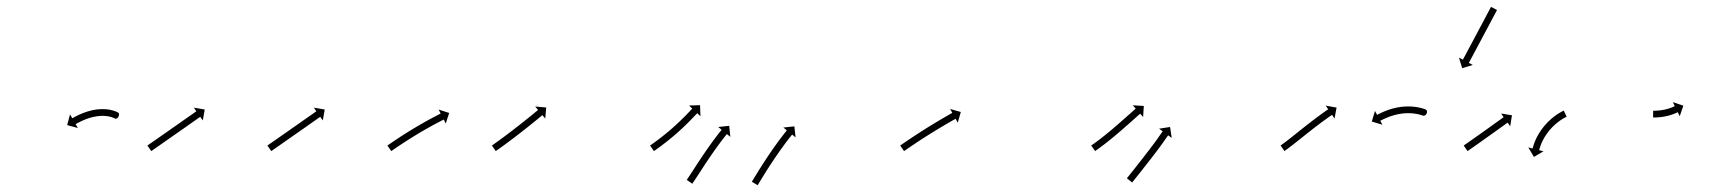

<svg xmlns="http://www.w3.org/2000/svg" viewBox="-20 -549 5067 568"><path d="M319.7 -198.5C327.6 -193.9 336.9 -211.1 329.6 -215.9L318.5 -199.3C323.7 -195.8 333.6 -213.5 329.8 -215.8C329.8 -215.8 329.8 -215.8 329.8 -215.8C329.7 -215.8 329.7 -215.8 329.7 -215.8C328.9 -216.3 328 -216.8 327.1 -217.2C327.1 -217.2 327 -217.3 327 -217.3C326.9 -217.3 326.8 -217.4 326.8 -217.4C325.1 -218.2 323.3 -218.9 321.5 -219.7C321.5 -219.7 321.4 -219.7 321.4 -219.7C321.3 -219.7 321.2 -219.8 321.2 -219.8C318.7 -220.7 316.1 -221.5 313.5 -222.3C313.5 -222.3 313.5 -222.3 313.4 -222.4C313.3 -222.4 313.2 -222.4 313.2 -222.4C310 -223.3 306.8 -224 303.5 -224.6C303.5 -224.6 303.4 -224.6 303.3 -224.6C303.2 -224.6 303.2 -224.7 303.2 -224.7C299.4 -225.3 295.6 -225.7 291.8 -226C291.8 -226 291.7 -226 291.6 -226C291.6 -226 291.5 -226 291.5 -226C287.3 -226.3 283.1 -226.3 279 -226.2C279 -226.2 278.9 -226.2 278.8 -226.2C278.7 -226.2 278.6 -226.2 278.6 -226.2C274.2 -226 269.9 -225.6 265.5 -225.1C265.5 -225.1 265.4 -225.1 265.3 -225.1C265.3 -225.1 265.2 -225.1 265.2 -225.1C260.7 -224.4 256.3 -223.6 251.9 -222.7C251.9 -222.7 251.9 -222.7 251.8 -222.6C251.7 -222.6 251.7 -222.6 251.7 -222.6C247.3 -221.6 243.1 -220.4 238.8 -219.1C238.8 -219.1 238.7 -219.1 238.7 -219.1C238.6 -219.1 238.6 -219.1 238.6 -219.1C234.5 -217.8 230.5 -216.4 226.6 -214.9C226.6 -214.9 226.5 -214.9 226.5 -214.9C226.4 -214.8 226.4 -214.8 226.4 -214.8C222.8 -213.4 219.3 -211.9 215.8 -210.4C215.8 -210.4 215.7 -210.4 215.7 -210.3C215.6 -210.3 215.6 -210.3 215.6 -210.3C212.6 -208.9 209.6 -207.5 206.7 -206C206.7 -206 206.7 -206 206.6 -206C206.6 -206 206.6 -206 206.6 -206C204.3 -204.8 202 -203.6 199.8 -202.4C199.8 -202.4 199.8 -202.4 199.7 -202.4C199.7 -202.4 199.7 -202.4 199.7 -202.4C198.3 -201.6 196.8 -200.8 195.4 -200L195.3 -200L195.3 -200C194.8 -199.7 194.3 -199.4 193.8 -199.1L187.2 -210.5L178.7 -178.9L210.3 -170.3L203.8 -181.7C204.2 -182 204.7 -182.3 205.2 -182.6L205.2 -182.6L205.2 -182.6C206.6 -183.3 207.9 -184.1 209.3 -184.9C209.3 -184.9 209.3 -184.8 209.3 -184.8C209.3 -184.8 209.2 -184.8 209.2 -184.8C211.4 -186 213.5 -187.1 215.7 -188.2C215.7 -188.2 215.7 -188.2 215.6 -188.2C215.6 -188.1 215.6 -188.1 215.6 -188.1C218.4 -189.5 221.2 -190.8 224 -192.1C224 -192.1 223.9 -192.1 223.9 -192.1C223.9 -192.1 223.8 -192.1 223.8 -192.1C227.1 -193.5 230.4 -194.9 233.8 -196.2C233.8 -196.2 233.7 -196.2 233.7 -196.2C233.7 -196.2 233.6 -196.2 233.6 -196.2C237.3 -197.5 241 -198.8 244.7 -200.1C244.7 -200.1 244.7 -200 244.6 -200C244.6 -200 244.5 -200 244.5 -200C248.4 -201.1 252.4 -202.2 256.3 -203.2C256.3 -203.2 256.3 -203.2 256.2 -203.1C256.1 -203.1 256.1 -203.1 256.1 -203.1C260.1 -204 264.1 -204.7 268.1 -205.3C268.1 -205.3 268.1 -205.3 268 -205.3C267.9 -205.3 267.8 -205.2 267.8 -205.2C271.8 -205.7 275.7 -206.1 279.7 -206.3C279.7 -206.3 279.6 -206.3 279.5 -206.3C279.4 -206.2 279.3 -206.2 279.3 -206.2C283 -206.3 286.7 -206.3 290.4 -206.1C290.4 -206.1 290.4 -206.1 290.3 -206.1C290.2 -206.1 290.1 -206.1 290.1 -206.1C293.4 -205.8 296.8 -205.4 300.1 -204.9C300.1 -204.9 300 -204.9 299.9 -204.9C299.8 -204.9 299.7 -205 299.7 -205C302.5 -204.4 305.4 -203.8 308.1 -203.1C308.1 -203.1 308.1 -203.1 308 -203.1C307.9 -203.1 307.8 -203.2 307.8 -203.2C310 -202.5 312.2 -201.8 314.3 -201C314.3 -201 314.2 -201 314.2 -201.1C314.1 -201.1 314 -201.1 314 -201.1C315.5 -200.5 316.9 -199.9 318.3 -199.3C318.3 -199.3 318.2 -199.3 318.2 -199.3C318.1 -199.4 318 -199.4 318 -199.4C318.6 -199.1 319.2 -198.8 319.8 -198.5C319.8 -198.5 319.7 -198.5 319.7 -198.5C319.7 -198.5 319.7 -198.5 319.7 -198.5Z M417.7 -119.5C417.2 -119.2 416.6 -118.8 416.1 -118.4L427.5 -102C428.1 -102.4 428.6 -102.8 429.2 -103.1C430.7 -104.2 432.2 -105.3 433.8 -106.4C436.2 -108 438.5 -109.7 440.9 -111.4C444 -113.5 447.1 -115.7 450.2 -117.8C453.9 -120.4 457.5 -123 461.2 -125.5C465.3 -128.4 469.4 -131.2 473.4 -134.1C477.8 -137.1 482.2 -140.2 486.5 -143.2C491 -146.4 495.6 -149.5 500.1 -152.7C504.6 -155.8 509.1 -159 513.6 -162.1C517.9 -165.2 522.3 -168.3 526.7 -171.3C530.7 -174.2 534.8 -177 538.9 -179.9C542.5 -182.4 546.2 -185 549.8 -187.6C552.9 -189.7 556 -191.9 559.1 -194.1C561.5 -195.7 563.8 -197.4 566.2 -199.1C567.7 -200.2 569.3 -201.2 570.8 -202.3C571.3 -202.7 571.9 -203.1 572.4 -203.5L580 -192.7L585.6 -225L553.3 -230.6L560.9 -219.8C560.3 -219.4 559.8 -219 559.3 -218.7C557.7 -217.6 556.2 -216.5 554.7 -215.4C552.3 -213.8 549.9 -212.1 547.6 -210.4C544.5 -208.3 541.4 -206.1 538.3 -203.9C534.7 -201.4 531 -198.8 527.4 -196.3C523.3 -193.4 519.2 -190.5 515.2 -187.7C510.8 -184.6 506.5 -181.6 502.1 -178.5C497.6 -175.4 493.1 -172.2 488.6 -169.1C484.1 -165.9 479.6 -162.8 475.1 -159.6C470.7 -156.6 466.4 -153.5 462 -150.5C457.9 -147.6 453.8 -144.8 449.7 -141.9C446.1 -139.3 442.4 -136.8 438.8 -134.2C435.7 -132.1 432.6 -129.9 429.5 -127.8C427.1 -126.1 424.7 -124.4 422.3 -122.8C420.8 -121.7 419.3 -120.6 417.7 -119.5Z M772.7 -119.5C772.2 -119.2 771.6 -118.8 771.1 -118.4L782.5 -102C783.1 -102.4 783.6 -102.8 784.2 -103.1C785.7 -104.2 787.2 -105.3 788.8 -106.4C791.2 -108 793.5 -109.7 795.9 -111.4C799 -113.5 802.1 -115.7 805.2 -117.8C808.9 -120.4 812.5 -123 816.2 -125.5C820.3 -128.4 824.4 -131.2 828.4 -134.1C832.8 -137.1 837.2 -140.2 841.5 -143.2C846 -146.4 850.6 -149.5 855.1 -152.7C859.6 -155.8 864.1 -159 868.6 -162.1C872.9 -165.2 877.3 -168.3 881.7 -171.3C885.7 -174.2 889.8 -177 893.9 -179.9C897.5 -182.4 901.2 -185 904.8 -187.6C907.9 -189.7 911 -191.9 914.1 -194.1C916.5 -195.7 918.8 -197.4 921.2 -199.1C922.7 -200.2 924.3 -201.2 925.8 -202.3C926.3 -202.7 926.9 -203.1 927.4 -203.5L935 -192.7L940.6 -225L908.3 -230.6L915.9 -219.8C915.3 -219.4 914.8 -219 914.3 -218.7C912.7 -217.6 911.2 -216.5 909.7 -215.4C907.3 -213.8 904.9 -212.1 902.6 -210.4C899.5 -208.3 896.4 -206.1 893.3 -203.9C889.7 -201.4 886 -198.8 882.4 -196.3C878.3 -193.4 874.2 -190.5 870.2 -187.7C865.8 -184.6 861.5 -181.6 857.1 -178.5C852.6 -175.4 848.1 -172.2 843.6 -169.1C839.1 -165.9 834.6 -162.8 830.1 -159.6C825.7 -156.6 821.4 -153.5 817 -150.5C812.9 -147.6 808.8 -144.8 804.7 -141.9C801.1 -139.3 797.4 -136.8 793.8 -134.2C790.7 -132.1 787.6 -129.9 784.5 -127.8C782.1 -126.1 779.7 -124.4 777.3 -122.8C775.8 -121.7 774.3 -120.6 772.7 -119.5Z M1127.8 -119.6C1127.2 -119.2 1126.7 -118.8 1126.1 -118.4L1137.5 -102C1138.1 -102.4 1138.7 -102.8 1139.2 -103.2C1140.8 -104.3 1142.4 -105.4 1143.9 -106.4L1143.9 -106.4L1143.9 -106.4C1146.4 -108.1 1148.8 -109.8 1151.3 -111.5L1151.3 -111.5L1151.3 -111.5C1154.5 -113.6 1157.7 -115.8 1160.9 -118L1160.9 -118L1160.8 -117.9C1164.6 -120.5 1168.5 -123 1172.3 -125.5L1172.3 -125.5L1172.3 -125.5C1176.5 -128.3 1180.8 -131.1 1185.1 -133.8L1185.1 -133.8L1185.1 -133.8C1189.7 -136.8 1194.3 -139.7 1199 -142.6L1199 -142.6L1198.9 -142.6C1203.7 -145.5 1208.6 -148.5 1213.4 -151.4L1213.4 -151.4L1213.4 -151.4C1218.2 -154.3 1223.1 -157.2 1227.9 -160.1L1227.9 -160.1L1227.9 -160C1232.6 -162.8 1237.4 -165.5 1242.2 -168.3L1242.1 -168.2L1242.1 -168.2C1246.6 -170.8 1251.1 -173.3 1255.6 -175.7L1255.5 -175.7L1255.5 -175.7C1259.6 -177.9 1263.6 -180.1 1267.6 -182.3L1267.6 -182.3L1267.6 -182.3C1271 -184.1 1274.4 -185.9 1277.9 -187.7L1277.9 -187.7L1277.9 -187.7C1280.5 -189.1 1283.1 -190.5 1285.8 -191.8L1285.8 -191.8L1285.8 -191.8C1287.5 -192.7 1289.2 -193.6 1290.9 -194.4C1291.5 -194.7 1292.1 -195.1 1292.7 -195.4L1298.7 -183.6L1308.8 -214.8L1277.6 -224.9L1283.6 -213.2C1283 -212.9 1282.4 -212.6 1281.8 -212.2C1280.1 -211.4 1278.3 -210.5 1276.6 -209.6L1276.6 -209.6L1276.6 -209.6C1273.9 -208.2 1271.3 -206.8 1268.6 -205.4L1268.6 -205.4L1268.6 -205.4C1265.1 -203.6 1261.6 -201.8 1258.2 -199.9L1258.2 -199.9L1258.2 -199.9C1254.1 -197.7 1250 -195.5 1245.9 -193.3L1245.9 -193.3L1245.9 -193.2C1241.3 -190.7 1236.8 -188.2 1232.3 -185.7L1232.3 -185.6L1232.3 -185.6C1227.4 -182.9 1222.6 -180.1 1217.9 -177.3L1217.8 -177.3L1217.8 -177.3C1212.9 -174.4 1208 -171.5 1203.1 -168.5L1203 -168.5L1203 -168.5C1198.1 -165.6 1193.3 -162.6 1188.4 -159.6L1188.4 -159.6L1188.4 -159.5C1183.7 -156.6 1179 -153.7 1174.3 -150.7L1174.3 -150.7L1174.3 -150.7C1170 -147.9 1165.6 -145.1 1161.3 -142.3L1161.3 -142.2L1161.3 -142.2C1157.4 -139.7 1153.6 -137.1 1149.7 -134.6L1149.7 -134.6L1149.7 -134.6C1146.5 -132.4 1143.2 -130.2 1140 -128L1140 -128L1140 -128C1137.5 -126.3 1135 -124.6 1132.6 -122.9L1132.6 -122.9L1132.6 -122.9C1131 -121.8 1129.4 -120.7 1127.8 -119.6Z M1436.7 -119.6C1436.2 -119.2 1435.7 -118.8 1435.2 -118.5L1446.6 -102.1C1447.1 -102.4 1447.6 -102.8 1448.2 -103.1L1448.2 -103.1L1448.2 -103.2C1449.7 -104.2 1451.2 -105.2 1452.6 -106.3L1452.6 -106.3L1452.7 -106.3C1455 -107.9 1457.3 -109.6 1459.6 -111.2L1459.6 -111.2L1459.6 -111.2C1462.6 -113.4 1465.6 -115.5 1468.6 -117.7L1468.6 -117.7L1468.6 -117.7C1472.1 -120.3 1475.7 -122.9 1479.2 -125.5L1479.2 -125.5L1479.2 -125.5C1483.1 -128.4 1487.1 -131.4 1491 -134.3L1491 -134.3L1491 -134.3C1495.2 -137.5 1499.4 -140.6 1503.6 -143.8L1503.6 -143.8L1503.6 -143.8C1507.9 -147.1 1512.2 -150.4 1516.5 -153.7L1516.5 -153.7L1516.5 -153.7C1520.8 -157.1 1525.1 -160.4 1529.3 -163.8L1529.3 -163.8L1529.4 -163.8C1533.5 -167 1537.6 -170.3 1541.7 -173.5L1541.7 -173.5L1541.7 -173.6C1545.6 -176.6 1549.4 -179.7 1553.3 -182.8L1553.3 -182.8L1553.3 -182.8C1556.7 -185.5 1560.1 -188.3 1563.5 -191.1L1563.5 -191.1L1563.5 -191.1C1566.4 -193.4 1569.3 -195.8 1572.2 -198.2L1572.2 -198.2L1572.2 -198.2C1574.4 -200 1576.6 -201.8 1578.8 -203.6L1578.8 -203.6L1578.8 -203.6C1580.2 -204.8 1581.6 -206 1583.1 -207.2C1583.6 -207.6 1584.1 -208 1584.6 -208.4L1593 -198.3L1595.9 -231L1563.3 -233.9L1571.7 -223.8C1571.2 -223.4 1570.7 -222.9 1570.3 -222.5C1568.8 -221.4 1567.4 -220.2 1566 -219L1566 -219L1566 -219C1563.9 -217.2 1561.7 -215.4 1559.5 -213.6L1559.5 -213.6L1559.5 -213.6C1556.6 -211.3 1553.8 -208.9 1550.9 -206.6L1550.9 -206.6L1550.9 -206.6C1547.5 -203.8 1544.1 -201.1 1540.7 -198.3L1540.7 -198.3L1540.7 -198.4C1536.9 -195.3 1533.1 -192.2 1529.3 -189.2L1529.3 -189.2L1529.3 -189.2C1525.2 -186 1521.1 -182.7 1517 -179.5L1517 -179.5L1517 -179.5C1512.8 -176.2 1508.5 -172.9 1504.2 -169.6L1504.3 -169.6L1504.3 -169.6C1500 -166.3 1495.7 -163 1491.4 -159.7L1491.4 -159.7L1491.4 -159.7C1487.3 -156.6 1483.1 -153.4 1479 -150.3L1479 -150.3L1479 -150.3C1475.1 -147.4 1471.2 -144.5 1467.3 -141.6L1467.3 -141.6L1467.3 -141.6C1463.8 -139 1460.3 -136.4 1456.8 -133.9L1456.8 -133.9L1456.8 -133.9C1453.9 -131.7 1450.9 -129.6 1447.9 -127.5L1447.9 -127.5L1447.9 -127.5C1445.7 -125.9 1443.4 -124.2 1441.1 -122.6L1441.1 -122.6L1441.1 -122.6C1439.7 -121.6 1438.2 -120.6 1436.7 -119.5L1436.7 -119.5Z M1904.7 -119.5C1904.2 -119.2 1903.6 -118.8 1903.1 -118.4L1914.6 -102C1915.1 -102.4 1915.6 -102.8 1916.1 -103.1L1916.1 -103.1L1916.1 -103.1C1917.6 -104.2 1919.1 -105.2 1920.6 -106.2L1920.6 -106.2L1920.6 -106.3C1922.9 -107.9 1925.1 -109.5 1927.4 -111.1L1927.4 -111.1L1927.4 -111.2C1930.3 -113.3 1933.3 -115.4 1936.2 -117.6C1936.2 -117.6 1936.2 -117.6 1936.2 -117.6C1936.2 -117.6 1936.2 -117.6 1936.2 -117.6C1939.6 -120.2 1943 -122.8 1946.4 -125.4C1946.4 -125.4 1946.4 -125.4 1946.4 -125.4C1946.4 -125.4 1946.5 -125.4 1946.5 -125.4C1950.2 -128.4 1954 -131.3 1957.7 -134.3C1957.7 -134.3 1957.7 -134.3 1957.7 -134.3C1957.7 -134.3 1957.7 -134.3 1957.7 -134.3C1961.7 -137.5 1965.6 -140.8 1969.5 -144C1969.5 -144 1969.6 -144 1969.6 -144.1C1969.6 -144.1 1969.6 -144.1 1969.6 -144.1C1973.6 -147.5 1977.6 -150.9 1981.6 -154.3C1981.6 -154.3 1981.6 -154.4 1981.6 -154.4C1981.6 -154.4 1981.6 -154.4 1981.6 -154.4C1985.6 -157.9 1989.5 -161.4 1993.4 -164.9C1993.4 -164.9 1993.4 -164.9 1993.4 -164.9C1993.4 -165 1993.4 -165 1993.4 -165C1997.2 -168.4 2000.9 -171.9 2004.6 -175.4C2004.6 -175.4 2004.6 -175.4 2004.6 -175.4C2004.6 -175.5 2004.6 -175.5 2004.6 -175.5C2008.1 -178.8 2011.5 -182.1 2014.9 -185.5C2014.9 -185.5 2014.9 -185.5 2014.9 -185.5C2014.9 -185.5 2014.9 -185.5 2014.9 -185.5C2018 -188.5 2021 -191.6 2024 -194.6L2024 -194.7L2024 -194.7C2026.6 -197.3 2029.1 -199.9 2031.6 -202.5L2031.6 -202.5L2031.6 -202.6C2033.6 -204.6 2035.5 -206.7 2037.5 -208.7L2037.5 -208.7L2037.5 -208.7C2038.7 -210.1 2040 -211.4 2041.2 -212.7C2041.7 -213.2 2042.1 -213.7 2042.5 -214.1L2052.2 -205.2L2051 -237.9L2018.3 -236.8L2027.9 -227.8C2027.5 -227.3 2027 -226.8 2026.6 -226.4C2025.4 -225 2024.1 -223.7 2022.9 -222.4L2022.9 -222.4L2022.9 -222.4C2021 -220.4 2019.1 -218.4 2017.1 -216.3L2017.1 -216.4L2017.2 -216.4C2014.7 -213.8 2012.2 -211.2 2009.7 -208.6L2009.7 -208.6L2009.7 -208.6C2006.7 -205.6 2003.8 -202.6 2000.8 -199.7C2000.8 -199.7 2000.8 -199.7 2000.8 -199.7C2000.8 -199.7 2000.8 -199.7 2000.8 -199.7C1997.5 -196.4 1994.1 -193.1 1990.7 -189.9C1990.7 -189.9 1990.8 -189.9 1990.8 -189.9C1990.8 -189.9 1990.8 -189.9 1990.8 -189.9C1987.2 -186.5 1983.5 -183.1 1979.8 -179.7C1979.8 -179.7 1979.9 -179.7 1979.9 -179.7C1979.9 -179.7 1979.9 -179.7 1979.9 -179.7C1976.1 -176.2 1972.2 -172.8 1968.4 -169.4C1968.4 -169.4 1968.4 -169.4 1968.4 -169.4C1968.4 -169.4 1968.4 -169.4 1968.4 -169.4C1964.5 -166 1960.6 -162.7 1956.7 -159.3C1956.7 -159.3 1956.7 -159.4 1956.7 -159.4C1956.7 -159.4 1956.7 -159.4 1956.7 -159.4C1952.9 -156.2 1949 -153 1945.2 -149.9C1945.2 -149.9 1945.2 -149.9 1945.2 -149.9C1945.2 -149.9 1945.2 -149.9 1945.2 -149.9C1941.5 -147 1937.9 -144.1 1934.2 -141.2C1934.2 -141.2 1934.2 -141.2 1934.2 -141.2C1934.2 -141.2 1934.2 -141.2 1934.2 -141.2C1930.9 -138.7 1927.5 -136.1 1924.2 -133.6C1924.2 -133.6 1924.2 -133.6 1924.2 -133.6C1924.2 -133.6 1924.2 -133.7 1924.2 -133.7C1921.4 -131.5 1918.5 -129.4 1915.6 -127.3L1915.7 -127.3L1915.7 -127.3C1913.4 -125.7 1911.2 -124.1 1909 -122.5L1909 -122.6L1909 -122.6C1907.6 -121.5 1906.1 -120.5 1904.7 -119.5L1904.7 -119.5ZM2012.6 -18.3C2012.2 -17.8 2011.9 -17.4 2011.6 -16.9L2028 -5.5C2028.3 -5.9 2028.7 -6.4 2029 -6.9L2029 -7L2029 -7C2030 -8.4 2031 -9.9 2032 -11.3L2032 -11.3L2032 -11.4C2033.6 -13.7 2035.1 -16 2036.7 -18.3L2036.7 -18.3L2036.7 -18.4C2038.7 -21.5 2040.8 -24.5 2042.8 -27.6L2042.8 -27.7L2042.8 -27.7C2045.2 -31.4 2047.6 -35.1 2050.1 -38.8C2052.8 -43 2055.5 -47.2 2058.3 -51.4L2058.3 -51.4L2058.3 -51.4C2061.2 -56 2064.2 -60.5 2067.1 -65L2067.1 -65L2067.1 -65C2070.2 -69.6 2073.3 -74.3 2076.5 -78.9L2076.5 -78.9L2076.5 -78.9C2079.6 -83.6 2082.8 -88.2 2086 -92.9L2086 -92.8L2086 -92.8C2089.1 -97.3 2092.2 -101.8 2095.4 -106.3L2095.4 -106.3L2095.4 -106.2C2098.4 -110.4 2101.4 -114.6 2104.4 -118.8L2104.4 -118.7L2104.4 -118.7C2107.1 -122.4 2109.9 -126.2 2112.7 -129.9L2112.7 -129.8L2112.6 -129.8C2115 -132.9 2117.4 -136.1 2119.8 -139.2L2119.8 -139.1L2119.8 -139.1C2121.6 -141.5 2123.5 -143.9 2125.4 -146.3L2125.4 -146.3L2125.4 -146.3C2126.6 -147.8 2127.8 -149.3 2129 -150.8L2129 -150.8L2129 -150.8C2129.5 -151.4 2129.9 -151.9 2130.3 -152.4L2140.6 -144.2L2137.2 -176.8L2104.6 -173.3L2114.8 -165C2114.4 -164.5 2113.9 -163.9 2113.5 -163.4L2113.5 -163.4L2113.5 -163.4C2112.2 -161.8 2111 -160.3 2109.7 -158.7L2109.7 -158.7L2109.7 -158.7C2107.8 -156.3 2105.9 -153.9 2104 -151.4L2104 -151.4L2104 -151.4C2101.5 -148.2 2099.1 -145.1 2096.7 -141.9L2096.7 -141.9L2096.7 -141.9C2093.9 -138.1 2091.1 -134.4 2088.3 -130.6L2088.3 -130.6L2088.3 -130.5C2085.2 -126.3 2082.1 -122.1 2079.1 -117.9L2079.1 -117.9L2079.1 -117.8C2075.9 -113.3 2072.7 -108.8 2069.5 -104.2L2069.5 -104.2L2069.5 -104.2C2066.3 -99.5 2063.1 -94.8 2059.9 -90.1L2059.9 -90.1L2059.9 -90.1C2056.7 -85.4 2053.6 -80.7 2050.5 -76L2050.5 -76L2050.5 -76C2047.5 -71.5 2044.5 -66.9 2041.5 -62.4L2041.5 -62.4L2041.5 -62.4C2038.8 -58.2 2036 -53.9 2033.3 -49.7C2030.9 -46 2028.5 -42.3 2026 -38.6L2026 -38.6L2026 -38.6C2024 -35.5 2022 -32.4 2020 -29.4L2020 -29.4L2020 -29.4C2018.5 -27.1 2017 -24.8 2015.4 -22.5L2015.4 -22.5L2015.5 -22.5C2014.5 -21.1 2013.5 -19.7 2012.6 -18.3L2012.6 -18.3ZM2205.3 -13.1C2205 -12.5 2204.6 -11.9 2204.3 -11.3L2221.4 -1.1C2221.8 -1.7 2222.1 -2.2 2222.5 -2.8C2223.4 -4.4 2224.4 -6.1 2225.4 -7.7L2225.4 -7.7L2225.4 -7.7C2226.9 -10.2 2228.5 -12.8 2230 -15.3L2230 -15.3L2230 -15.3C2232 -18.6 2234 -21.8 2236 -25.1L2236 -25.1L2236 -25.1C2238.4 -29 2240.8 -32.8 2243.2 -36.7L2243.2 -36.7L2243.2 -36.7C2245.9 -41 2248.6 -45.3 2251.3 -49.6L2251.3 -49.6L2251.3 -49.5C2254.3 -54.1 2257.2 -58.7 2260.2 -63.3L2260.2 -63.3L2260.2 -63.2C2263.3 -68 2266.4 -72.6 2269.5 -77.3L2269.5 -77.3L2269.5 -77.3C2272.7 -82 2275.8 -86.7 2279 -91.3L2279 -91.3L2279 -91.3C2282.1 -95.8 2285.3 -100.3 2288.5 -104.7L2288.5 -104.7L2288.4 -104.7C2291.4 -108.9 2294.4 -113.1 2297.5 -117.2L2297.5 -117.2L2297.4 -117.2C2300.2 -120.9 2302.9 -124.6 2305.7 -128.3L2305.7 -128.3L2305.7 -128.3C2308 -131.4 2310.4 -134.5 2312.8 -137.6L2312.8 -137.6L2312.8 -137.6C2314.6 -140 2316.5 -142.3 2318.4 -144.7L2318.4 -144.7L2318.4 -144.7C2319.6 -146.2 2320.8 -147.8 2322 -149.3L2322 -149.3L2322 -149.3C2322.4 -149.8 2322.9 -150.3 2323.3 -150.9L2333.6 -142.6L2330 -175.2L2297.4 -171.7L2307.7 -163.4C2307.3 -162.9 2306.8 -162.3 2306.4 -161.8L2306.4 -161.8L2306.4 -161.8C2305.1 -160.2 2303.9 -158.7 2302.7 -157.1L2302.7 -157.1L2302.7 -157.1C2300.8 -154.7 2298.9 -152.3 2297 -149.8L2297 -149.8L2297 -149.8C2294.5 -146.7 2292.1 -143.5 2289.7 -140.3L2289.7 -140.3L2289.7 -140.3C2286.9 -136.6 2284.1 -132.8 2281.3 -129L2281.3 -129L2281.3 -129C2278.2 -124.8 2275.2 -120.6 2272.2 -116.3L2272.2 -116.3L2272.1 -116.3C2268.9 -111.8 2265.8 -107.2 2262.6 -102.7L2262.6 -102.7L2262.6 -102.6C2259.3 -97.9 2256.1 -93.2 2252.9 -88.5L2252.9 -88.5L2252.9 -88.5C2249.7 -83.7 2246.6 -79 2243.5 -74.2L2243.5 -74.2L2243.5 -74.2C2240.4 -69.6 2237.5 -65 2234.5 -60.3L2234.5 -60.3L2234.5 -60.3C2231.7 -56 2229 -51.7 2226.2 -47.3L2226.2 -47.3L2226.2 -47.3C2223.8 -43.4 2221.4 -39.5 2219 -35.6L2219 -35.6L2219 -35.6C2216.9 -32.3 2214.9 -29 2212.9 -25.7L2212.9 -25.7L2212.9 -25.7C2211.3 -23.1 2209.8 -20.6 2208.3 -18L2208.3 -18L2208.3 -18C2207.3 -16.4 2206.3 -14.7 2205.3 -13.1Z M2644.8 -119.6C2644.2 -119.2 2643.7 -118.8 2643.1 -118.4L2654.5 -102C2655.1 -102.4 2655.7 -102.8 2656.2 -103.2C2657.8 -104.3 2659.3 -105.3 2660.9 -106.4L2660.9 -106.4L2660.9 -106.4C2663.3 -108.1 2665.8 -109.8 2668.2 -111.5L2668.2 -111.5L2668.2 -111.5C2671.4 -113.6 2674.6 -115.8 2677.7 -117.9L2677.7 -117.9L2677.7 -117.9C2681.5 -120.5 2685.3 -123 2689.1 -125.5L2689.1 -125.5L2689 -125.5C2693.3 -128.3 2697.5 -131.1 2701.8 -133.9L2701.7 -133.9L2701.7 -133.9C2706.3 -136.8 2710.8 -139.8 2715.4 -142.7L2715.4 -142.7L2715.4 -142.7C2720.1 -145.7 2724.8 -148.7 2729.6 -151.7L2729.6 -151.7L2729.6 -151.7C2734.3 -154.6 2739.1 -157.6 2743.8 -160.6L2743.8 -160.5L2743.8 -160.5C2748.4 -163.4 2753.1 -166.2 2757.7 -169L2757.7 -169L2757.7 -169C2762.1 -171.6 2766.4 -174.2 2770.8 -176.8L2770.8 -176.8L2770.8 -176.8C2774.7 -179.1 2778.6 -181.4 2782.5 -183.7L2782.5 -183.7L2782.5 -183.7C2785.9 -185.6 2789.2 -187.5 2792.5 -189.5L2792.5 -189.5L2792.5 -189.4C2795.1 -190.9 2797.7 -192.4 2800.3 -193.8L2800.3 -193.8L2800.3 -193.8C2801.9 -194.8 2803.6 -195.7 2805.2 -196.6C2805.8 -197 2806.4 -197.3 2807 -197.6L2813.4 -186.1L2822.4 -217.7L2790.8 -226.6L2797.3 -215.1C2796.7 -214.8 2796.1 -214.4 2795.5 -214.1C2793.8 -213.2 2792.1 -212.2 2790.4 -211.3L2790.4 -211.3L2790.4 -211.3C2787.8 -209.8 2785.2 -208.3 2782.6 -206.8L2782.6 -206.8L2782.6 -206.8C2779.2 -204.9 2775.9 -202.9 2772.5 -201L2772.5 -201L2772.5 -201C2768.5 -198.7 2764.6 -196.4 2760.6 -194L2760.6 -194L2760.6 -194C2756.2 -191.4 2751.8 -188.8 2747.4 -186.1L2747.4 -186.1L2747.4 -186.1C2742.7 -183.3 2738 -180.4 2733.4 -177.6L2733.3 -177.6L2733.3 -177.6C2728.5 -174.6 2723.7 -171.6 2718.9 -168.6L2718.9 -168.6L2718.9 -168.6C2714.1 -165.6 2709.4 -162.6 2704.6 -159.5L2704.6 -159.5L2704.6 -159.5C2700 -156.6 2695.4 -153.6 2690.8 -150.6L2690.8 -150.6L2690.8 -150.6C2686.5 -147.8 2682.3 -145 2678 -142.2L2678 -142.2L2678 -142.2C2674.2 -139.6 2670.4 -137.1 2666.6 -134.5L2666.5 -134.5L2666.5 -134.5C2663.3 -132.3 2660.1 -130.2 2656.9 -128L2656.9 -128L2656.9 -128C2654.4 -126.3 2652 -124.6 2649.5 -122.9L2649.5 -122.9L2649.5 -122.9C2647.9 -121.8 2646.4 -120.7 2644.8 -119.6Z M3209.8 -119.6C3209.2 -119.2 3208.7 -118.9 3208.2 -118.5L3219.6 -102.1C3220.2 -102.4 3220.7 -102.8 3221.2 -103.1L3221.2 -103.2L3221.2 -103.2C3222.6 -104.2 3224.1 -105.2 3225.5 -106.2L3225.6 -106.2L3225.6 -106.2C3227.8 -107.8 3230.1 -109.5 3232.3 -111.1L3232.3 -111.1L3232.3 -111.1C3235.2 -113.2 3238.1 -115.4 3241 -117.6C3241 -117.6 3241 -117.6 3241 -117.6C3241 -117.6 3241.1 -117.6 3241.1 -117.6C3244.5 -120.2 3247.9 -122.8 3251.3 -125.4C3251.3 -125.4 3251.3 -125.4 3251.3 -125.4C3251.3 -125.4 3251.3 -125.4 3251.3 -125.4C3255.1 -128.4 3258.8 -131.4 3262.6 -134.4L3262.6 -134.4L3262.6 -134.4C3266.6 -137.7 3270.6 -141 3274.6 -144.2L3274.6 -144.3L3274.7 -144.3C3278.8 -147.7 3282.9 -151.2 3287 -154.6L3287 -154.6L3287 -154.6C3291.1 -158.1 3295.2 -161.7 3299.3 -165.2L3299.3 -165.2L3299.3 -165.2C3303.3 -168.7 3307.2 -172.1 3311.2 -175.6L3311.2 -175.6L3311.2 -175.6C3314.9 -178.9 3318.6 -182.1 3322.3 -185.4C3325.6 -188.4 3328.9 -191.3 3332.3 -194.3C3335.1 -196.8 3337.9 -199.3 3340.7 -201.8C3342.9 -203.7 3345.1 -205.7 3347.3 -207.6C3348.7 -208.9 3350.1 -210.1 3351.5 -211.4C3352 -211.8 3352.5 -212.3 3353 -212.7L3361.7 -202.8L3363.8 -235.5L3331.1 -237.6L3339.8 -227.7C3339.3 -227.2 3338.8 -226.8 3338.3 -226.4C3336.8 -225.1 3335.4 -223.8 3334 -222.6C3331.8 -220.6 3329.6 -218.7 3327.4 -216.7C3324.6 -214.2 3321.8 -211.7 3319 -209.2C3315.6 -206.3 3312.3 -203.3 3309 -200.4C3305.3 -197.1 3301.7 -193.8 3298 -190.6L3298 -190.6L3298 -190.6C3294.1 -187.2 3290.1 -183.7 3286.2 -180.3L3286.2 -180.3L3286.2 -180.3C3282.2 -176.8 3278.1 -173.3 3274 -169.9L3274 -169.9L3274.1 -169.9C3270 -166.5 3265.9 -163 3261.9 -159.6L3261.9 -159.7L3261.9 -159.7C3258 -156.4 3254 -153.2 3250 -150L3250.1 -150L3250.1 -150C3246.4 -147 3242.7 -144.1 3239 -141.2C3239 -141.2 3239 -141.2 3239 -141.2C3239 -141.2 3239 -141.2 3239 -141.2C3235.7 -138.6 3232.3 -136.1 3229 -133.5C3229 -133.5 3229 -133.5 3229 -133.5C3229 -133.5 3229 -133.6 3229 -133.6C3226.2 -131.4 3223.4 -129.3 3220.5 -127.2L3220.5 -127.3L3220.5 -127.3C3218.4 -125.7 3216.2 -124.1 3214 -122.5L3214 -122.5L3214 -122.5C3212.6 -121.5 3211.2 -120.5 3209.7 -119.6L3209.7 -119.6ZM3314.9 -23.2C3314.5 -22.7 3314.1 -22.2 3313.7 -21.7L3329.3 -9.1C3329.7 -9.7 3330.1 -10.2 3330.5 -10.7C3331.6 -12.1 3332.8 -13.6 3334 -15C3335.8 -17.3 3337.6 -19.5 3339.4 -21.8C3341.7 -24.7 3344.1 -27.6 3346.4 -30.6C3349.2 -34.1 3351.9 -37.5 3354.7 -41C3357.8 -44.9 3360.8 -48.8 3363.9 -52.7L3363.9 -52.7L3363.9 -52.7C3367.2 -56.9 3370.4 -61 3373.7 -65.2L3373.7 -65.2L3373.7 -65.2C3377.1 -69.5 3380.4 -73.8 3383.7 -78.1L3383.8 -78.1L3383.8 -78.1C3387.1 -82.4 3390.4 -86.7 3393.7 -91L3393.7 -91.1L3393.7 -91.1C3396.9 -95.2 3400.1 -99.4 3403.3 -103.6L3403.3 -103.6L3403.3 -103.6C3406.2 -107.5 3409.1 -111.4 3412 -115.3L3412 -115.3L3412 -115.4C3414.6 -118.8 3417.1 -122.3 3419.6 -125.8C3419.6 -125.8 3419.6 -125.8 3419.6 -125.8C3419.6 -125.8 3419.6 -125.8 3419.6 -125.8C3421.7 -128.7 3423.8 -131.7 3425.8 -134.6L3425.8 -134.6L3425.8 -134.6C3427.5 -137.1 3429.3 -139.7 3431.1 -142.2L3431.1 -142.2L3431.1 -142.2C3432.2 -143.8 3433.4 -145.4 3434.5 -147L3434.5 -147L3434.5 -147C3434.9 -147.5 3435.4 -148.1 3435.8 -148.7L3446.4 -140.9L3441.4 -173.3L3409 -168.3L3419.6 -160.5C3419.2 -159.9 3418.8 -159.3 3418.4 -158.7L3418.3 -158.7L3418.3 -158.7C3417.1 -157.1 3416 -155.4 3414.8 -153.8L3414.8 -153.8L3414.8 -153.7C3412.9 -151.2 3411.1 -148.6 3409.3 -146L3409.3 -146L3409.3 -146C3407.3 -143.1 3405.3 -140.2 3403.3 -137.4C3403.3 -137.4 3403.3 -137.4 3403.3 -137.4C3403.4 -137.4 3403.4 -137.4 3403.4 -137.4C3400.9 -134 3398.4 -130.6 3395.9 -127.2L3395.9 -127.2L3395.9 -127.2C3393.1 -123.4 3390.2 -119.5 3387.3 -115.6L3387.3 -115.6L3387.3 -115.7C3384.2 -111.5 3381 -107.3 3377.8 -103.2L3377.8 -103.2L3377.8 -103.2C3374.6 -98.9 3371.2 -94.6 3367.9 -90.4L3367.9 -90.4L3367.9 -90.4C3364.6 -86.1 3361.3 -81.8 3357.9 -77.5L3357.9 -77.5L3357.9 -77.5C3354.7 -73.4 3351.4 -69.2 3348.2 -65.1L3348.2 -65.1L3348.2 -65.1C3345.1 -61.2 3342.1 -57.3 3339 -53.4C3336.3 -50 3333.5 -46.5 3330.8 -43C3328.4 -40.1 3326.1 -37.2 3323.8 -34.3C3322 -32 3320.2 -29.8 3318.4 -27.5C3317.2 -26.1 3316 -24.6 3314.9 -23.2Z M3769.8 -119.6C3769.3 -119.3 3768.9 -119 3768.4 -118.6L3779.8 -102.2C3780.2 -102.5 3780.7 -102.8 3781.2 -103.2L3781.2 -103.2L3781.2 -103.2C3782.6 -104.2 3784 -105.1 3785.4 -106.1C3785.4 -106.1 3785.4 -106.1 3785.4 -106.1C3785.4 -106.1 3785.4 -106.2 3785.4 -106.2C3787.6 -107.7 3789.8 -109.3 3792 -111C3792 -111 3792 -111 3792 -111C3792 -111 3792 -111 3792 -111C3794.9 -113.2 3797.8 -115.3 3800.6 -117.5L3800.6 -117.5L3800.7 -117.6C3804.1 -120.2 3807.5 -122.9 3810.9 -125.6L3810.9 -125.6L3811 -125.6C3814.8 -128.6 3818.7 -131.7 3822.5 -134.8C3826.7 -138.1 3830.8 -141.4 3835 -144.7C3839.3 -148.2 3843.7 -151.7 3848 -155.1L3848 -155.1L3848 -155.1C3852.4 -158.5 3856.8 -162 3861.2 -165.4L3861.2 -165.4L3861.1 -165.4C3865.4 -168.8 3869.7 -172.1 3874 -175.4L3874 -175.4L3874 -175.4C3878.1 -178.5 3882.2 -181.6 3886.2 -184.6L3886.2 -184.6L3886.2 -184.6C3889.9 -187.4 3893.6 -190.1 3897.3 -192.8L3897.3 -192.8L3897.3 -192.8C3900.4 -195.1 3903.6 -197.4 3906.8 -199.6L3906.7 -199.6L3906.7 -199.6C3909.2 -201.4 3911.6 -203.1 3914.1 -204.8L3914.1 -204.8L3914.1 -204.8C3915.7 -205.9 3917.3 -207 3918.9 -208.1L3918.9 -208.1L3918.9 -208.1C3919.4 -208.5 3920 -208.9 3920.6 -209.3L3928 -198.4L3934 -230.7L3901.8 -236.6L3909.3 -225.8C3908.7 -225.4 3908.1 -225 3907.5 -224.6L3907.5 -224.6L3907.5 -224.6C3905.9 -223.5 3904.3 -222.3 3902.7 -221.2L3902.6 -221.2L3902.6 -221.2C3900.1 -219.5 3897.6 -217.7 3895.1 -215.9L3895.1 -215.9L3895.1 -215.9C3891.9 -213.6 3888.7 -211.3 3885.5 -209L3885.5 -209L3885.5 -208.9C3881.7 -206.2 3878 -203.4 3874.3 -200.7L3874.2 -200.6L3874.2 -200.6C3870.1 -197.5 3866 -194.4 3861.9 -191.3L3861.9 -191.3L3861.9 -191.3C3857.5 -187.9 3853.2 -184.6 3848.9 -181.2L3848.8 -181.2L3848.8 -181.2C3844.4 -177.7 3840 -174.3 3835.6 -170.8L3835.6 -170.8L3835.6 -170.8C3831.2 -167.3 3826.9 -163.8 3822.5 -160.4C3818.4 -157.1 3814.2 -153.7 3810.1 -150.4C3806.2 -147.4 3802.4 -144.3 3798.5 -141.3L3798.6 -141.3L3798.6 -141.3C3795.2 -138.6 3791.8 -136 3788.4 -133.4L3788.4 -133.4L3788.4 -133.4C3785.6 -131.2 3782.8 -129.1 3780 -127C3780 -127 3780 -127 3780 -127C3780 -127 3780.1 -127 3780.1 -127C3778 -125.5 3775.8 -123.9 3773.7 -122.4C3773.7 -122.4 3773.7 -122.4 3773.7 -122.4C3773.7 -122.4 3773.8 -122.4 3773.8 -122.4C3772.4 -121.4 3771.1 -120.5 3769.8 -119.6L3769.8 -119.6ZM4189.1 -207C4198.1 -203.3 4207.7 -220.4 4197.2 -225.3L4188.7 -207.2C4193.8 -204.9 4200.1 -224.1 4196.8 -225.5C4196.8 -225.5 4196.7 -225.5 4196.7 -225.5C4196.7 -225.5 4196.6 -225.5 4196.6 -225.5C4195.5 -226 4194.3 -226.4 4193.1 -226.9C4193.1 -226.9 4193 -226.9 4193 -226.9C4193 -226.9 4192.9 -226.9 4192.9 -226.9C4190.8 -227.6 4188.7 -228.3 4186.5 -228.9C4186.5 -228.9 4186.5 -228.9 4186.4 -228.9C4186.4 -228.9 4186.3 -228.9 4186.3 -228.9C4183.4 -229.7 4180.5 -230.4 4177.5 -231C4177.5 -231 4177.5 -231.1 4177.4 -231.1C4177.4 -231.1 4177.3 -231.1 4177.3 -231.1C4173.7 -231.8 4170.2 -232.4 4166.6 -232.9C4166.6 -232.9 4166.5 -232.9 4166.4 -232.9C4166.4 -232.9 4166.3 -232.9 4166.3 -232.9C4162.2 -233.4 4158.2 -233.8 4154.1 -234C4154.1 -234 4154 -234 4153.9 -234C4153.9 -234 4153.8 -234 4153.8 -234C4149.4 -234.2 4145 -234.2 4140.6 -234.1C4140.6 -234.1 4140.5 -234.1 4140.5 -234.1C4140.4 -234.1 4140.3 -234.1 4140.3 -234.1C4135.8 -233.9 4131.2 -233.6 4126.7 -233.1C4126.7 -233.1 4126.6 -233.1 4126.6 -233.1C4126.5 -233.1 4126.4 -233.1 4126.4 -233.1C4121.9 -232.5 4117.3 -231.8 4112.8 -230.9C4112.8 -230.9 4112.7 -230.9 4112.7 -230.9C4112.6 -230.9 4112.6 -230.9 4112.6 -230.9C4108.1 -229.9 4103.8 -228.9 4099.4 -227.7C4099.4 -227.7 4099.4 -227.7 4099.3 -227.7C4099.3 -227.7 4099.2 -227.7 4099.2 -227.7C4095.1 -226.5 4091.1 -225.2 4087 -223.9C4087 -223.9 4087 -223.9 4086.9 -223.8C4086.9 -223.8 4086.8 -223.8 4086.8 -223.8C4083.2 -222.5 4079.6 -221.2 4076 -219.7C4076 -219.7 4076 -219.7 4076 -219.7C4075.9 -219.7 4075.9 -219.7 4075.9 -219.7C4072.9 -218.4 4069.9 -217.1 4066.9 -215.7C4066.9 -215.7 4066.9 -215.7 4066.8 -215.7C4066.8 -215.7 4066.8 -215.7 4066.8 -215.7C4064.5 -214.6 4062.2 -213.5 4059.9 -212.3C4059.9 -212.3 4059.9 -212.3 4059.9 -212.3C4059.9 -212.3 4059.8 -212.3 4059.8 -212.3C4058.4 -211.6 4056.9 -210.8 4055.5 -210C4055.5 -210 4055.4 -210 4055.4 -210C4055.4 -210 4055.4 -210 4055.4 -210C4054.9 -209.8 4054.4 -209.5 4053.9 -209.2L4047.7 -220.8L4038.2 -189.4L4069.6 -180L4063.4 -191.6C4063.8 -191.9 4064.3 -192.1 4064.8 -192.4C4064.8 -192.4 4064.8 -192.4 4064.8 -192.4C4064.8 -192.4 4064.8 -192.4 4064.8 -192.4C4066.2 -193.1 4067.5 -193.8 4068.9 -194.5C4068.9 -194.5 4068.9 -194.5 4068.9 -194.5C4068.9 -194.5 4068.8 -194.4 4068.8 -194.4C4071 -195.5 4073.1 -196.6 4075.3 -197.6C4075.3 -197.6 4075.3 -197.6 4075.2 -197.6C4075.2 -197.5 4075.2 -197.5 4075.2 -197.5C4078 -198.8 4080.8 -200 4083.6 -201.2C4083.6 -201.2 4083.6 -201.2 4083.6 -201.2C4083.5 -201.2 4083.5 -201.2 4083.5 -201.2C4086.8 -202.5 4090.2 -203.8 4093.6 -205C4093.6 -205 4093.5 -205 4093.5 -205C4093.5 -204.9 4093.4 -204.9 4093.4 -204.9C4097.2 -206.2 4100.9 -207.4 4104.8 -208.5C4104.8 -208.5 4104.7 -208.5 4104.6 -208.4C4104.6 -208.4 4104.5 -208.4 4104.5 -208.4C4108.6 -209.5 4112.6 -210.4 4116.7 -211.3C4116.7 -211.3 4116.6 -211.3 4116.6 -211.3C4116.5 -211.3 4116.5 -211.3 4116.5 -211.3C4120.6 -212 4124.8 -212.7 4129 -213.2C4129 -213.2 4129 -213.2 4128.9 -213.2C4128.8 -213.2 4128.7 -213.2 4128.7 -213.2C4132.9 -213.6 4137.1 -214 4141.3 -214.2C4141.3 -214.2 4141.2 -214.2 4141.1 -214.2C4141.1 -214.2 4141 -214.1 4141 -214.1C4145 -214.2 4149 -214.2 4153.1 -214C4153.1 -214 4153 -214 4152.9 -214.1C4152.9 -214.1 4152.8 -214.1 4152.8 -214.1C4156.5 -213.8 4160.3 -213.5 4164 -213.1C4164 -213.1 4163.9 -213.1 4163.9 -213.1C4163.8 -213.1 4163.7 -213.1 4163.7 -213.1C4167 -212.6 4170.3 -212.1 4173.5 -211.5C4173.5 -211.5 4173.5 -211.5 4173.4 -211.5C4173.4 -211.5 4173.3 -211.5 4173.3 -211.5C4175.9 -210.9 4178.6 -210.3 4181.2 -209.6C4181.2 -209.6 4181.2 -209.6 4181.1 -209.6C4181.1 -209.6 4181 -209.7 4181 -209.7C4182.9 -209.1 4184.7 -208.6 4186.6 -207.9C4186.6 -207.9 4186.5 -208 4186.5 -208C4186.5 -208 4186.4 -208 4186.4 -208C4187.4 -207.7 4188.3 -207.3 4189.3 -207C4189.3 -207 4189.2 -207 4189.2 -207C4189.1 -207 4189.1 -207 4189.1 -207ZM4407.7 -517.6C4408 -518.2 4408.3 -518.8 4408.6 -519.4L4391 -528.7C4390.7 -528.2 4390.3 -527.6 4390 -527C4389.2 -525.3 4388.3 -523.7 4387.4 -522C4386 -519.4 4384.7 -516.9 4383.3 -514.3C4381.5 -510.9 4379.8 -507.6 4378 -504.3C4375.9 -500.3 4373.8 -496.4 4371.7 -492.4C4369.3 -488 4367 -483.6 4364.7 -479.2C4362.2 -474.5 4359.6 -469.8 4357.1 -465.1C4354.6 -460.2 4352 -455.4 4349.4 -450.5C4346.8 -445.7 4344.2 -440.8 4341.6 -435.9C4339.1 -431.2 4336.6 -426.5 4334.1 -421.8C4331.7 -417.4 4329.4 -413 4327 -408.6C4324.9 -404.7 4322.8 -400.7 4320.7 -396.8C4318.9 -393.5 4317.2 -390.1 4315.4 -386.8C4314 -384.3 4312.6 -381.7 4311.3 -379.1C4310.4 -377.5 4309.5 -375.8 4308.6 -374.2C4308.3 -373.6 4308 -373 4307.7 -372.4L4296.1 -378.6L4305.6 -347.3L4336.9 -356.8L4325.3 -363C4325.6 -363.6 4325.9 -364.2 4326.3 -364.7C4327.1 -366.4 4328 -368 4328.9 -369.7C4330.3 -372.3 4331.7 -374.8 4333 -377.4C4334.8 -380.7 4336.6 -384.1 4338.4 -387.4C4340.5 -391.3 4342.6 -395.3 4344.7 -399.2C4347 -403.6 4349.4 -408 4351.7 -412.4C4354.2 -417.1 4356.7 -421.8 4359.2 -426.5C4361.8 -431.4 4364.4 -436.2 4367 -441.1C4369.6 -446 4372.2 -450.8 4374.8 -455.7C4377.3 -460.4 4379.8 -465.1 4382.3 -469.8C4384.7 -474.2 4387 -478.6 4389.3 -483C4391.4 -487 4393.5 -490.9 4395.6 -494.9C4397.4 -498.2 4399.2 -501.6 4401 -504.9C4402.3 -507.5 4403.7 -510.1 4405.1 -512.6C4406 -514.3 4406.8 -516 4407.7 -517.6Z M4311.4 -119.3C4311 -119 4310.5 -118.7 4310.1 -118.4L4321.5 -102C4322 -102.3 4322.4 -102.6 4322.9 -102.9C4324.1 -103.8 4325.4 -104.7 4326.7 -105.6C4328.6 -107 4330.6 -108.3 4332.5 -109.7C4335.1 -111.5 4337.6 -113.2 4340.1 -115C4343.1 -117.1 4346.1 -119.2 4349.1 -121.3C4352.5 -123.7 4355.8 -126.1 4359.1 -128.4C4362.7 -130.9 4366.3 -133.5 4369.8 -136C4373.5 -138.6 4377.2 -141.2 4380.9 -143.9C4384.6 -146.5 4388.2 -149.1 4391.9 -151.7C4395.5 -154.3 4399 -156.8 4402.6 -159.4C4405.9 -161.8 4409.2 -164.1 4412.6 -166.5C4415.5 -168.7 4418.5 -170.8 4421.5 -173C4424 -174.8 4426.5 -176.6 4429.1 -178.4C4431 -179.8 4432.9 -181.2 4434.9 -182.6C4436.1 -183.5 4437.4 -184.4 4438.6 -185.3C4439.1 -185.6 4439.5 -186 4440 -186.3L4447.7 -175.6L4452.9 -207.9L4420.6 -213.2L4428.3 -202.5C4427.8 -202.2 4427.4 -201.9 4426.9 -201.5C4425.7 -200.6 4424.4 -199.7 4423.2 -198.8C4421.2 -197.4 4419.3 -196 4417.4 -194.6C4414.8 -192.8 4412.3 -191 4409.8 -189.2C4406.8 -187.1 4403.9 -184.9 4400.9 -182.8C4397.6 -180.4 4394.2 -178 4390.9 -175.6C4387.4 -173.1 4383.8 -170.5 4380.3 -168C4376.6 -165.4 4372.9 -162.8 4369.3 -160.1C4365.6 -157.5 4361.9 -154.9 4358.3 -152.3C4354.7 -149.8 4351.1 -147.3 4347.6 -144.8C4344.3 -142.4 4340.9 -140 4337.6 -137.7C4334.6 -135.6 4331.6 -133.5 4328.6 -131.4C4326.1 -129.6 4323.6 -127.8 4321.1 -126.1C4319.1 -124.7 4317.1 -123.3 4315.2 -122C4313.9 -121.1 4312.7 -120.2 4311.4 -119.3ZM4613.4 -203.1C4613.8 -203.3 4614.2 -203.5 4614.6 -203.7L4606.2 -221.8C4605.7 -221.6 4605.2 -221.4 4604.8 -221.1C4604.8 -221.1 4604.8 -221.1 4604.8 -221.1C4604.7 -221.1 4604.7 -221.1 4604.7 -221.1C4603.4 -220.5 4602.1 -219.8 4600.7 -219.1C4600.7 -219.1 4600.7 -219.1 4600.7 -219.1C4600.6 -219.1 4600.6 -219 4600.6 -219C4598.5 -217.9 4596.5 -216.8 4594.5 -215.6C4594.5 -215.6 4594.4 -215.6 4594.4 -215.6C4594.3 -215.6 4594.3 -215.5 4594.3 -215.5C4591.6 -213.9 4589 -212.3 4586.4 -210.6C4586.4 -210.6 4586.4 -210.5 4586.3 -210.5C4586.3 -210.5 4586.2 -210.5 4586.2 -210.5C4583.2 -208.4 4580.2 -206.2 4577.2 -203.9C4577.2 -203.9 4577.1 -203.9 4577.1 -203.9C4577.1 -203.8 4577 -203.8 4577 -203.8C4573.7 -201.2 4570.5 -198.5 4567.3 -195.8C4567.3 -195.8 4567.3 -195.7 4567.3 -195.7C4567.2 -195.7 4567.2 -195.6 4567.2 -195.6C4563.8 -192.6 4560.6 -189.5 4557.4 -186.3C4557.4 -186.3 4557.4 -186.2 4557.3 -186.2C4557.3 -186.2 4557.3 -186.1 4557.3 -186.1C4554.1 -182.7 4551 -179.3 4548 -175.7C4548 -175.7 4547.9 -175.7 4547.9 -175.6C4547.9 -175.6 4547.8 -175.5 4547.8 -175.5C4544.9 -172 4542.1 -168.3 4539.4 -164.5C4539.4 -164.5 4539.4 -164.5 4539.3 -164.4C4539.3 -164.4 4539.2 -164.3 4539.2 -164.3C4536.7 -160.7 4534.3 -156.9 4532 -153.1C4532 -153.1 4532 -153.1 4531.9 -153C4531.9 -153 4531.9 -152.9 4531.9 -152.9C4529.8 -149.3 4527.8 -145.7 4525.9 -142C4525.9 -142 4525.9 -142 4525.9 -141.9C4525.8 -141.8 4525.8 -141.8 4525.8 -141.8C4524.2 -138.5 4522.7 -135.1 4521.2 -131.7C4521.2 -131.7 4521.2 -131.7 4521.2 -131.6C4521.2 -131.6 4521.2 -131.5 4521.2 -131.5C4520 -128.6 4518.9 -125.7 4517.9 -122.8C4517.9 -122.8 4517.8 -122.8 4517.8 -122.7C4517.8 -122.7 4517.8 -122.6 4517.8 -122.6C4517 -120.4 4516.3 -118.1 4515.6 -115.8C4515.6 -115.8 4515.6 -115.8 4515.6 -115.8C4515.6 -115.7 4515.6 -115.7 4515.6 -115.7C4515.2 -114.2 4514.7 -112.7 4514.3 -111.3C4514.3 -111.3 4514.3 -111.2 4514.3 -111.2C4514.3 -111.2 4514.3 -111.2 4514.3 -111.2C4514.2 -110.7 4514.1 -110.2 4513.9 -109.6L4501.2 -112.9L4517.9 -84.7L4546.1 -101.5L4533.3 -104.7C4533.4 -105.2 4533.6 -105.7 4533.7 -106.2C4533.7 -106.2 4533.7 -106.2 4533.7 -106.2C4533.7 -106.1 4533.7 -106.1 4533.7 -106.1C4534 -107.5 4534.4 -108.8 4534.8 -110.2C4534.8 -110.2 4534.8 -110.1 4534.8 -110.1C4534.8 -110.1 4534.8 -110.1 4534.8 -110.1C4535.4 -112.1 4536.1 -114.2 4536.8 -116.3C4536.8 -116.3 4536.7 -116.2 4536.7 -116.2C4536.7 -116.2 4536.7 -116.1 4536.7 -116.1C4537.6 -118.8 4538.7 -121.4 4539.7 -124.1C4539.7 -124.1 4539.7 -124 4539.7 -124C4539.7 -123.9 4539.6 -123.9 4539.6 -123.9C4541 -127 4542.4 -130.1 4543.8 -133.1C4543.8 -133.1 4543.8 -133.1 4543.8 -133C4543.8 -133 4543.7 -132.9 4543.7 -132.9C4545.5 -136.3 4547.3 -139.6 4549.2 -142.9C4549.2 -142.9 4549.1 -142.9 4549.1 -142.8C4549.1 -142.8 4549 -142.7 4549 -142.7C4551.2 -146.2 4553.4 -149.6 4555.7 -153C4555.7 -153 4555.7 -153 4555.7 -152.9C4555.6 -152.9 4555.6 -152.8 4555.6 -152.8C4558.1 -156.3 4560.7 -159.7 4563.4 -163C4563.4 -163 4563.3 -162.9 4563.3 -162.9C4563.3 -162.8 4563.2 -162.8 4563.2 -162.8C4566 -166.1 4568.9 -169.3 4571.8 -172.4C4571.8 -172.4 4571.8 -172.3 4571.7 -172.3C4571.7 -172.2 4571.6 -172.2 4571.6 -172.2C4574.6 -175.2 4577.6 -178 4580.6 -180.8C4580.6 -180.8 4580.6 -180.8 4580.6 -180.8C4580.5 -180.7 4580.5 -180.7 4580.5 -180.7C4583.4 -183.2 4586.4 -185.7 4589.4 -188.1C4589.4 -188.1 4589.4 -188.1 4589.3 -188C4589.3 -188 4589.2 -188 4589.2 -188C4592 -190 4594.7 -192 4597.6 -194C4597.6 -194 4597.5 -193.9 4597.5 -193.9C4597.4 -193.9 4597.4 -193.9 4597.4 -193.9C4599.8 -195.4 4602.2 -196.9 4604.6 -198.4C4604.6 -198.4 4604.5 -198.4 4604.5 -198.3C4604.5 -198.3 4604.4 -198.3 4604.4 -198.3C4606.3 -199.3 4608.1 -200.4 4610 -201.4C4610 -201.4 4610 -201.4 4609.9 -201.3C4609.9 -201.3 4609.9 -201.3 4609.9 -201.3C4611.1 -201.9 4612.2 -202.5 4613.4 -203.1C4613.4 -203.1 4613.4 -203.1 4613.4 -203.1C4613.4 -203.1 4613.4 -203.1 4613.4 -203.1Z M4871.4 -221.5C4871.1 -221.5 4870.9 -221.5 4870.6 -221.5L4870.4 -201.5C4870.7 -201.5 4870.9 -201.5 4871.2 -201.5L4871.2 -201.5L4871.3 -201.5C4872.1 -201.5 4872.9 -201.5 4873.7 -201.5C4873.7 -201.5 4873.7 -201.5 4873.7 -201.5C4873.7 -201.5 4873.7 -201.5 4873.7 -201.5C4875 -201.5 4876.2 -201.5 4877.5 -201.5C4877.5 -201.5 4877.5 -201.5 4877.5 -201.5C4877.5 -201.5 4877.5 -201.5 4877.5 -201.5C4879.1 -201.6 4880.7 -201.7 4882.4 -201.7C4882.4 -201.7 4882.4 -201.7 4882.4 -201.7C4882.4 -201.7 4882.5 -201.7 4882.5 -201.7C4884.3 -201.9 4886.2 -202 4888.1 -202.1C4888.1 -202.1 4888.2 -202.1 4888.2 -202.1C4888.2 -202.1 4888.2 -202.1 4888.2 -202.1C4890.3 -202.3 4892.4 -202.6 4894.5 -202.8C4894.5 -202.8 4894.6 -202.8 4894.6 -202.8C4894.6 -202.8 4894.7 -202.8 4894.7 -202.8C4896.9 -203.1 4899.1 -203.4 4901.3 -203.8C4901.3 -203.8 4901.3 -203.8 4901.4 -203.8C4901.4 -203.8 4901.5 -203.8 4901.5 -203.8C4903.7 -204.2 4906 -204.6 4908.2 -205.1C4908.2 -205.1 4908.3 -205.1 4908.3 -205.1C4908.3 -205.1 4908.4 -205.1 4908.4 -205.1C4910.6 -205.6 4912.8 -206.1 4915.1 -206.7C4915.1 -206.7 4915.1 -206.7 4915.1 -206.7C4915.2 -206.7 4915.2 -206.7 4915.2 -206.7C4917.3 -207.3 4919.5 -207.9 4921.6 -208.5C4921.6 -208.5 4921.6 -208.5 4921.6 -208.5C4921.7 -208.5 4921.7 -208.5 4921.7 -208.5C4923.7 -209.2 4925.6 -209.8 4927.6 -210.5C4927.6 -210.5 4927.6 -210.5 4927.6 -210.5C4927.7 -210.5 4927.7 -210.5 4927.7 -210.5C4929.4 -211.1 4931.1 -211.8 4932.8 -212.4C4932.8 -212.4 4932.9 -212.4 4932.9 -212.5C4932.9 -212.5 4933 -212.5 4933 -212.5C4934.4 -213.1 4935.8 -213.6 4937.2 -214.2C4937.2 -214.2 4937.3 -214.3 4937.3 -214.3C4937.3 -214.3 4937.3 -214.3 4937.3 -214.3C4938.4 -214.8 4939.5 -215.3 4940.6 -215.7C4940.6 -215.7 4940.6 -215.8 4940.6 -215.8C4940.6 -215.8 4940.6 -215.8 4940.6 -215.8C4941.3 -216.1 4942 -216.4 4942.7 -216.8L4942.7 -216.8L4942.7 -216.8C4943 -216.9 4943.2 -217 4943.4 -217.1L4949.2 -205.3L4959.9 -236.3L4928.8 -246.9L4934.6 -235.1C4934.4 -235 4934.2 -234.9 4934 -234.8L4934 -234.8L4934 -234.8C4933.4 -234.5 4932.8 -234.2 4932.1 -233.9C4932.1 -233.9 4932.2 -233.9 4932.2 -233.9C4932.2 -233.9 4932.2 -233.9 4932.2 -233.9C4931.2 -233.5 4930.3 -233 4929.3 -232.6C4929.3 -232.6 4929.3 -232.6 4929.3 -232.6C4929.3 -232.6 4929.4 -232.6 4929.4 -232.6C4928.1 -232.1 4926.8 -231.6 4925.5 -231C4925.5 -231 4925.5 -231 4925.5 -231.1C4925.6 -231.1 4925.6 -231.1 4925.6 -231.1C4924.1 -230.5 4922.5 -229.9 4920.9 -229.3C4920.9 -229.3 4921 -229.3 4921 -229.4C4921 -229.4 4921.1 -229.4 4921.1 -229.4C4919.3 -228.8 4917.5 -228.2 4915.7 -227.6C4915.7 -227.6 4915.8 -227.6 4915.8 -227.7C4915.8 -227.7 4915.9 -227.7 4915.9 -227.7C4914 -227.1 4912 -226.6 4910.1 -226C4910.1 -226 4910.1 -226.1 4910.1 -226.1C4910.2 -226.1 4910.2 -226.1 4910.2 -226.1C4908.2 -225.6 4906.2 -225.1 4904.1 -224.6C4904.1 -224.6 4904.1 -224.7 4904.2 -224.7C4904.2 -224.7 4904.3 -224.7 4904.3 -224.7C4902.2 -224.3 4900.1 -223.9 4898 -223.5C4898 -223.5 4898.1 -223.5 4898.1 -223.5C4898.1 -223.5 4898.2 -223.5 4898.2 -223.5C4896.2 -223.2 4894.1 -222.9 4892.1 -222.7C4892.1 -222.7 4892.1 -222.7 4892.1 -222.7C4892.2 -222.7 4892.2 -222.7 4892.2 -222.7C4890.3 -222.4 4888.3 -222.2 4886.4 -222.1C4886.4 -222.1 4886.4 -222.1 4886.5 -222.1C4886.5 -222.1 4886.5 -222.1 4886.5 -222.1C4884.8 -221.9 4883 -221.8 4881.3 -221.7C4881.3 -221.7 4881.3 -221.7 4881.3 -221.7C4881.4 -221.7 4881.4 -221.7 4881.4 -221.7C4879.9 -221.6 4878.4 -221.6 4876.9 -221.5C4876.9 -221.5 4877 -221.5 4877 -221.5C4877 -221.5 4877 -221.5 4877 -221.5C4875.9 -221.5 4874.7 -221.5 4873.6 -221.5C4873.6 -221.5 4873.6 -221.5 4873.6 -221.5C4873.6 -221.5 4873.6 -221.5 4873.6 -221.5C4872.9 -221.5 4872.1 -221.5 4871.4 -221.5L4871.4 -221.5Z"/></svg>

Font: FRB American Cursive Just Arrows Ultra
Style: Bold Italic
Weight: 1000
Italic angle: -25°
Version: Version 2.0;Modular Font Editor K font №1